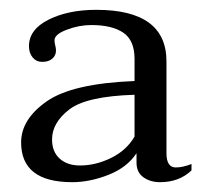

<svg xmlns="http://www.w3.org/2000/svg" viewBox="-20 -729 425 391"><path d="M23 -439Q23 -486 75 -522.5Q127 -559 254 -564V-609Q254 -647 231 -662.5Q208 -678 166 -678Q141 -678 116 -668.5Q91 -659 91 -647Q91 -642 92.5 -636.5Q94 -631 94 -626Q94 -616 86.5 -609.5Q79 -603 66 -603Q54 -603 46.5 -612Q39 -621 39 -635Q39 -669 79 -689Q119 -709 176 -709Q319 -709 319 -604V-417Q319 -388 338 -388Q352 -388 370 -395V-382Q345 -358 306 -358Q286 -358 272 -368Q258 -378 258 -398V-417Q239 -388 201 -373Q163 -358 127 -358Q23 -358 23 -439ZM254 -451V-536Q156 -533 121 -506Q86 -479 86 -445Q86 -420 101.5 -406Q117 -392 143 -392Q175 -392 206.5 -407.5Q238 -423 254 -451Z"/></svg>

Font: Taviraj Light
Style: Regular
Weight: 300
Designer: Katatrad Team
Foundry: CadsonDemak
Version: Version 1.001